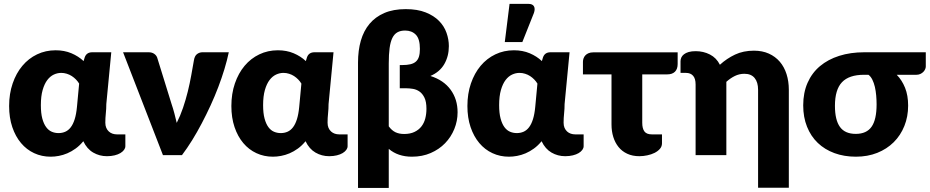

<svg xmlns="http://www.w3.org/2000/svg" viewBox="-20 -782 4688 968"><path d="M519 5.5Q481.5 5.5 450 -12.8Q418.5 -31 400 -70Q382 -48 361.2 -33Q340.5 -18 319.2 -9Q298 0 276.5 4Q255 8 235.5 8Q190.5 8 152.2 -9.8Q114 -27.5 86 -60.8Q58 -94 42 -141.2Q26 -188.5 26 -247.5Q26 -309.5 43.8 -361.2Q61.5 -413 92.8 -450.2Q124 -487.5 167 -508Q210 -528.5 260.5 -528.5Q304.5 -528.5 340 -513.5Q375.5 -498.5 401.5 -474L407 -492.5Q416 -518.5 445 -518.5H541L516 -257.5Q516 -233.5 513.5 -210.2Q511 -187 511 -163.5Q511 -148.5 515.8 -137.5Q520.5 -126.5 528.8 -119Q537 -111.5 547.5 -108Q558 -104.5 569.5 -104.5H612V-45Q612 -35.5 605.5 -26.5Q599 -17.5 587 -10.2Q575 -3 557.8 1.2Q540.5 5.5 519 5.5ZM275 -111Q293.5 -111 309 -117.8Q324.5 -124.5 336.5 -140Q348.5 -155.5 356.5 -180.8Q364.5 -206 368 -243L379 -360.5Q372.5 -371.5 363 -381.2Q353.5 -391 342 -398.5Q330.5 -406 316.8 -410.2Q303 -414.5 288.5 -414.5Q269.5 -414.5 251.2 -406Q233 -397.5 218.5 -378.5Q204 -359.5 195 -328.2Q186 -297 186 -252Q186 -211.5 193.2 -184.5Q200.5 -157.5 212.8 -141Q225 -124.5 241 -117.8Q257 -111 275 -111Z M1133.5 -518.5Q1125 -478 1111.5 -433.5Q1098 -389 1080.5 -343Q1063 -297 1041.8 -250.8Q1020.5 -204.5 997.2 -160.2Q974 -116 948.8 -75.2Q923.5 -34.5 897.5 0H801.5L600.5 -518.5H729.5Q746 -518.5 757.2 -510.8Q768.5 -503 772.5 -491.5L844.5 -259Q853 -234 859.2 -210.2Q865.5 -186.5 871 -162.5Q889 -198 902.8 -238.5Q916.5 -279 926.8 -320.5Q937 -362 944.2 -402.2Q951.5 -442.5 957.5 -477Q961 -500 973.2 -509.2Q985.5 -518.5 1000.5 -518.5Z M1639.5 5.5Q1602 5.5 1570.5 -12.8Q1539 -31 1520.5 -70Q1502.5 -48 1481.8 -33Q1461 -18 1439.8 -9Q1418.5 0 1397 4Q1375.5 8 1356 8Q1311 8 1272.8 -9.8Q1234.5 -27.5 1206.5 -60.8Q1178.5 -94 1162.5 -141.2Q1146.5 -188.5 1146.5 -247.5Q1146.5 -309.5 1164.2 -361.2Q1182 -413 1213.2 -450.2Q1244.5 -487.5 1287.5 -508Q1330.5 -528.5 1381 -528.5Q1425 -528.5 1460.5 -513.5Q1496 -498.5 1522 -474L1527.5 -492.5Q1536.5 -518.5 1565.5 -518.5H1661.5L1636.5 -257.5Q1636.5 -233.5 1634 -210.2Q1631.5 -187 1631.5 -163.5Q1631.5 -148.5 1636.2 -137.5Q1641 -126.5 1649.2 -119Q1657.5 -111.5 1668 -108Q1678.5 -104.5 1690 -104.5H1732.5V-45Q1732.5 -35.5 1726 -26.5Q1719.5 -17.5 1707.5 -10.2Q1695.5 -3 1678.2 1.2Q1661 5.5 1639.5 5.5ZM1395.5 -111Q1414 -111 1429.5 -117.8Q1445 -124.5 1457 -140Q1469 -155.5 1477 -180.8Q1485 -206 1488.5 -243L1499.5 -360.5Q1493 -371.5 1483.5 -381.2Q1474 -391 1462.5 -398.5Q1451 -406 1437.2 -410.2Q1423.5 -414.5 1409 -414.5Q1390 -414.5 1371.8 -406Q1353.5 -397.5 1339 -378.5Q1324.5 -359.5 1315.5 -328.2Q1306.5 -297 1306.5 -252Q1306.5 -211.5 1313.8 -184.5Q1321 -157.5 1333.2 -141Q1345.5 -124.5 1361.5 -117.8Q1377.5 -111 1395.5 -111Z M2057 8Q1986 8 1940 -31.5V165.5H1785V-467Q1785 -527.5 1799.2 -577Q1813.5 -626.5 1843 -661.8Q1872.5 -697 1917.8 -716.5Q1963 -736 2025.5 -736Q2084.5 -736 2126 -719.5Q2167.5 -703 2193.5 -676.5Q2219.5 -650 2231.2 -616.5Q2243 -583 2243 -549.5Q2243 -499 2220.2 -459.2Q2197.5 -419.5 2150 -399Q2216.5 -378 2251.8 -329.8Q2287 -281.5 2287 -216Q2287 -172 2270.5 -131.5Q2254 -91 2224 -60Q2194 -29 2151.5 -10.5Q2109 8 2057 8ZM2008 -454Q2032 -454 2049 -458Q2066 -462 2076.8 -471.5Q2087.5 -481 2092.2 -496.5Q2097 -512 2097 -535.5Q2097 -586 2076.5 -607Q2056 -628 2022.5 -628Q1999.5 -628 1983.8 -619.2Q1968 -610.5 1958.2 -590.8Q1948.5 -571 1944.2 -539.2Q1940 -507.5 1940 -462V-145Q1955.5 -124 1974 -115.2Q1992.5 -106.5 2017.5 -106.5Q2048 -106.5 2069.5 -116.8Q2091 -127 2104.5 -144.2Q2118 -161.5 2124 -184.5Q2130 -207.5 2130 -233.5Q2130 -269 2120 -289.5Q2110 -310 2095 -320.5Q2080 -331 2061.8 -334Q2043.5 -337 2027 -337H1995.5V-454Z M2336.5 0ZM2829.5 5.5Q2792 5.5 2760.5 -12.8Q2729 -31 2710.5 -70Q2692.5 -48 2671.8 -33Q2651 -18 2629.8 -9Q2608.5 0 2587 4Q2565.5 8 2546 8Q2501 8 2462.8 -9.8Q2424.5 -27.5 2396.5 -60.8Q2368.5 -94 2352.5 -141.2Q2336.5 -188.5 2336.5 -247.5Q2336.5 -309.5 2354.2 -361.2Q2372 -413 2403.2 -450.2Q2434.5 -487.5 2477.5 -508Q2520.5 -528.5 2571 -528.5Q2615 -528.5 2650.5 -513.5Q2686 -498.5 2712 -474L2717.5 -492.5Q2726.5 -518.5 2755.5 -518.5H2851.5L2826.5 -257.5Q2826.5 -233.5 2824 -210.2Q2821.5 -187 2821.5 -163.5Q2821.5 -148.5 2826.2 -137.5Q2831 -126.5 2839.2 -119Q2847.5 -111.5 2858 -108Q2868.5 -104.5 2880 -104.5H2922.5V-45Q2922.5 -35.5 2916 -26.5Q2909.5 -17.5 2897.5 -10.2Q2885.5 -3 2868.2 1.2Q2851 5.5 2829.5 5.5ZM2585.5 -111Q2604 -111 2619.5 -117.8Q2635 -124.5 2647 -140Q2659 -155.5 2667 -180.8Q2675 -206 2678.5 -243L2689.5 -360.5Q2683 -371.5 2673.5 -381.2Q2664 -391 2652.5 -398.5Q2641 -406 2627.2 -410.2Q2613.5 -414.5 2599 -414.5Q2580 -414.5 2561.8 -406Q2543.5 -397.5 2529 -378.5Q2514.5 -359.5 2505.5 -328.2Q2496.5 -297 2496.5 -252Q2496.5 -211.5 2503.8 -184.5Q2511 -157.5 2523.2 -141Q2535.5 -124.5 2551.5 -117.8Q2567.5 -111 2585.5 -111ZM2525 -570 2549 -762.5H2644Q2665 -762.5 2672 -750.2Q2679 -738 2672 -717L2613.5 -570Z M2919 -470.5Q2919 -479.5 2922.2 -488.2Q2925.5 -497 2931.8 -503.5Q2938 -510 2947.8 -514Q2957.5 -518 2970.5 -518H3396.5V-459.5Q3396.5 -434 3383 -420.5Q3369.5 -407 3344 -407H3218V-163Q3218 -134 3229 -119.2Q3240 -104.5 3266.5 -104.5H3317.5V-59.5Q3317.5 -43.5 3307 -31.5Q3296.5 -19.5 3280 -11.2Q3263.5 -3 3243.2 1.2Q3223 5.5 3203.5 5.5Q3169 5.5 3142.5 -6.8Q3116 -19 3098.5 -40.8Q3081 -62.5 3072 -91.5Q3063 -120.5 3063 -154.5V-407H2919Z M3957 164.5H3802V-329.5Q3802 -367.5 3784.5 -388.8Q3767 -410 3733 -410Q3707.5 -410 3685 -399Q3662.5 -388 3642 -369.5V0H3487V-356Q3487 -386 3474.2 -400.2Q3461.5 -414.5 3438.5 -414.5H3411V-473.5Q3411 -483 3415 -492Q3419 -501 3428.2 -508.2Q3437.5 -515.5 3452 -519.8Q3466.5 -524 3487.5 -524Q3526.5 -524 3559.2 -507.2Q3592 -490.5 3609.5 -455.5Q3644 -487 3685.8 -506.8Q3727.5 -526.5 3781 -526.5Q3823.5 -526.5 3856.2 -511.8Q3889 -497 3911.5 -470.8Q3934 -444.5 3945.5 -408.2Q3957 -372 3957 -329.5Z M4501 -405Q4527.5 -378 4543 -339.5Q4558.5 -301 4558.5 -249.5Q4558.5 -194 4539.5 -146.8Q4520.5 -99.5 4485.8 -65Q4451 -30.5 4402.5 -11.2Q4354 8 4295 8Q4236 8 4187 -10Q4138 -28 4103 -61.5Q4068 -95 4048.8 -143Q4029.5 -191 4029.5 -251Q4029.5 -314.5 4051.5 -364.5Q4073.5 -414.5 4114 -448.5Q4154.5 -482.5 4211.2 -500.5Q4268 -518.5 4337.5 -518.5H4647.5V-446.5Q4647.5 -440 4644.2 -432.8Q4641 -425.5 4634.8 -419.2Q4628.5 -413 4619.8 -409Q4611 -405 4600.5 -405ZM4399.5 -256Q4399.5 -277.5 4397.5 -300.5Q4395.5 -323.5 4390.8 -344Q4386 -364.5 4378 -380.5Q4370 -396.5 4358.5 -405H4336.5Q4260.5 -405 4225 -367.5Q4189.5 -330 4189.5 -248.5Q4189.5 -177 4214.8 -142Q4240 -107 4294.5 -107Q4349 -107 4374.2 -143Q4399.5 -179 4399.5 -256Z"/></svg>

Font: Lato Black
Style: Regular
Weight: 900
Designer: Lukasz Dziedzic
Foundry: tyPoland Lukasz Dziedzic
Version: Version 2.007; 2014-02-27